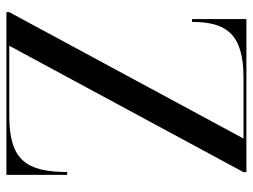

<svg xmlns="http://www.w3.org/2000/svg" viewBox="-115 -675 790 600"><g transform="rotate(90 280.0 -375.0)"><path d="M39.5 -750V-580H48.5C48.5 -687 86 -741 223 -741H413L18 -9V0H526.5V-190H517.5C517.5 -63 480 -9 343.5 -9H123L518 -741V-750Z"/></g></svg>

Font: Bodoni* 24
Style: Regular
Weight: 400
Version: Version 2.3